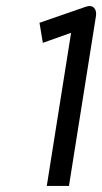

<svg xmlns="http://www.w3.org/2000/svg" viewBox="-20 -612 336 632"><path d="M110 -537 121 -471 214 -504 134 0H207L296 -560C299 -582 287 -598 263 -590Z"/></svg>

Font: Charger Pro
Style: NarObl
Weight: 400
Designer: Jasper
Foundry: Cannot Into Space Fonts
Version: Version 1.09